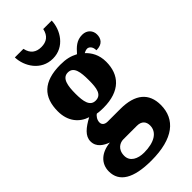

<svg xmlns="http://www.w3.org/2000/svg" viewBox="-320 -838 1138 1138"><g transform="rotate(-45 249.5 -268.5)"><path d="M226 -606C325 -606 378 -696 380 -771H309C299 -723 269 -703 226 -703C183 -703 153 -723 143 -771H71C73 -696 126 -606 226 -606ZM211 234C396 234 484 160 484 40C484 -58 423 -113 297 -113H191C171 -113 153 -122 153 -144C153 -165 168 -186 180 -192C191 -189 219 -188 231 -188C373 -188 436 -262 436 -370C436 -429 411 -469 382 -496C389 -499 398 -505 411 -505C423 -505 443 -493 443 -459C495 -459 512 -489 512 -523C512 -555 489 -584 448 -584C401 -584 374 -557 345 -524C311 -542 279 -550 231 -550C88 -550 25 -484 25 -365C25 -279 72 -228 132 -209C75 -178 36 -147 36 -102C36 -53 76 -30 113 -16C36 -9 -13 35 -13 101C-13 188 61 234 211 234ZM229 -251C182 -251 173 -300 173 -364C173 -431 182 -486 230 -486C279 -486 286 -433 286 -365C286 -299 279 -251 229 -251ZM214 170C162 170 117 148 117 100C117 44 157 27 182 27H296C336 27 353 50 353 81C353 137 300 170 214 170Z"/></g></svg>

Font: Noto Serif Georgian Condensed Black
Style: Regular
Weight: 900
Width: 3
Designer: Monotype Design Team, Akaki Razmadze
Foundry: Google LLC
Version: Version 2.003